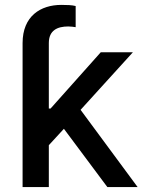

<svg xmlns="http://www.w3.org/2000/svg" viewBox="-20 -757 588 777"><path d="M414.4 0H536.9L306.1 -312.5L517.8 -545.5H387.8L184.7 -317.8H177.6V-582.7C177.6 -634.6 212.7 -649.9 256 -649.9C266.7 -649.9 277.7 -648.4 286.2 -647V-732.6C271.7 -736.5 250.4 -737.2 228.3 -737.2C144.5 -737.2 71.4 -692.1 71.4 -582.7V0H177.6V-169.4L238.6 -235.8Z"/></svg>

Font: Margiela Sans Medium
Style: Regular
Weight: 500
Designer: Stefan Endress, Andreas Faust
Version: Version 1.100;FEAKit 1.0